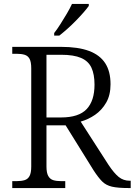

<svg xmlns="http://www.w3.org/2000/svg" viewBox="-20 -951 681 971"><path d="M42 0V-35H65Q88 -35 104.5 -40Q121 -45 129.5 -61Q138 -77 138 -109V-605Q138 -638 129.5 -653.5Q121 -669 104.5 -674Q88 -679 65 -679H42V-714H289Q375 -714 430 -693.5Q485 -673 512 -631.5Q539 -590 539 -525Q539 -470 517 -432Q495 -394 461 -370.5Q427 -347 388 -336L529 -117Q557 -75 580.5 -56Q604 -37 636 -37H641V0H631Q576 0 546 -7Q516 -14 496.5 -33.5Q477 -53 453 -90L312 -317H215V-109Q215 -77 224 -61Q233 -45 249 -40Q265 -35 288 -35H310V0ZM289 -357Q378 -357 418 -399Q458 -441 458 -523Q458 -575 442.5 -608.5Q427 -642 390 -658Q353 -674 289 -674H215V-357ZM254 -784Q269 -803 285.5 -829Q302 -855 318 -882Q334 -909 344 -931H429V-921Q420 -908 402.5 -888Q385 -868 363.5 -846Q342 -824 320 -804.5Q298 -785 280 -771H254Z"/></svg>

Font: Noto Serif Tibetan Light
Style: Regular
Weight: 300
Version: Version 2.103